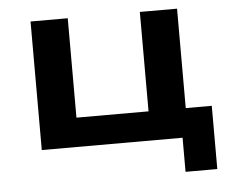

<svg xmlns="http://www.w3.org/2000/svg" viewBox="-47 -549 886 735"><g transform="rotate(-5 395.5 -181.5)"><path d="M637 131V0H96V-494H239V-112H516V-494H659V-112H759V131Z"/></g></svg>

Font: Nunito Sans 10pt Expanded
Style: Bold
Weight: 700
Width: 7
Designer: Vernon Adams
Foundry: Vernon Adams
Version: Version 3.101;gftools[0.9.27]